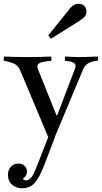

<svg xmlns="http://www.w3.org/2000/svg" viewBox="-55 -737 547 1032"><path d="M-33.2 -433.1Q31.2 -430.2 97.2 -430.2Q157.2 -430.2 220.2 -433.1Q222.2 -425.3 222.2 -420.9Q222.2 -418 220.2 -410.2Q205.6 -409.2 196.8 -408Q188 -406.7 174.1 -403.8Q160.2 -400.9 153.1 -395Q146 -389.2 146 -380.9Q146 -376.5 149.9 -362.8L249 -116.2H252L346.2 -362.8Q351.1 -375 351.1 -383.8Q351.1 -406.2 294.9 -410.2Q293 -418 293 -420.9Q293 -425.3 294.9 -433.1Q352.1 -430.2 366.2 -430.2Q407.2 -430.2 470.2 -433.1Q472.2 -427.2 472.2 -422.9Q472.2 -419.9 470.2 -410.2Q409.2 -407.7 391.1 -362.8L240.2 -2H241.2L187 140.1Q156.7 219.2 130.6 247.1Q104.5 274.9 64 274.9Q31.2 274.9 9.5 255.4Q-12.2 235.8 -12.2 204.1Q-12.2 175.3 3.9 158.7Q20 142.1 43.9 142.1Q65.9 142.1 77.9 155.3Q89.8 168.5 89.8 185.1Q89.8 208.5 68.8 222.2Q71.3 232.9 85 232.9Q100.6 232.9 114.3 215.1Q127.9 197.3 149.9 139.2L204.1 0L51.8 -362.8Q46.4 -375 36.6 -384Q26.9 -393.1 12.9 -398.2Q-1 -403.3 -10.3 -405.5Q-19.5 -407.7 -33.2 -410.2Q-35.2 -414.1 -35.2 -420.9Q-35.2 -428.2 -33.2 -433.1ZM204.6 -546.9 322.8 -693.8Q342.8 -716.8 367.7 -716.8Q386.2 -716.8 397.9 -705.3Q409.7 -693.8 409.7 -674.8Q409.7 -654.8 391.6 -639.2Q384.8 -632.8 356.9 -615.2L218.8 -528.8Z"/></svg>

Font: Jacques Francois
Style: Regular
Weight: 400
Designer: Manvel Shmavonyan, Alexei Vanyashin
Foundry: Cyreal (www.cyreal.org)
Version: Version 1.003